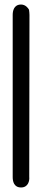

<svg xmlns="http://www.w3.org/2000/svg" viewBox="-20 -740 186 847"><path d="M36 41C36 58 40 87 73 87C104 87 111 58 109 40L110 -674C110 -681 109 -690 108 -697C104 -705 92 -720 73 -720C40 -720 36 -690 36 -674Z"/></svg>

Font: Scribbler
Style: ExBd
Weight: 800
Designer: Mew Too
Foundry: Cannot Into Space Fonts
Version: Version 1.001